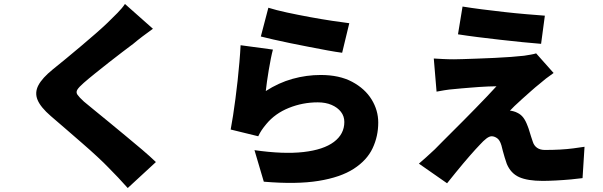

<svg xmlns="http://www.w3.org/2000/svg" viewBox="-20 -856 3040 968"><path d="M751 -711Q723 -691 698 -672Q673 -653 653 -636Q629 -618 596 -593Q563 -568 527.5 -540Q492 -512 459 -485.5Q426 -459 402 -438Q378 -417 370 -404Q362 -391 370.5 -378.5Q379 -366 403 -344Q423 -327 456.5 -300Q490 -273 530.5 -239.5Q571 -206 614 -170.5Q657 -135 696.5 -101.5Q736 -68 766 -39L624 92Q576 38 526 -12Q505 -34 470.5 -66Q436 -98 394.5 -134Q353 -170 311.5 -206Q270 -242 236 -271Q185 -315 169.5 -352Q154 -389 173.5 -426Q193 -463 246 -506Q276 -530 313 -560.5Q350 -591 388.5 -623.5Q427 -656 462 -686.5Q497 -717 522 -741Q548 -766 572.5 -791Q597 -816 610 -836Z M1333 -817Q1371 -805 1426.5 -793Q1482 -781 1542 -770Q1602 -759 1655 -751Q1708 -743 1741 -739L1705 -590Q1674 -594 1630.5 -602Q1587 -610 1538.5 -619.5Q1490 -629 1443 -638.5Q1396 -648 1357.5 -657Q1319 -666 1295 -672ZM1356 -606Q1351 -588 1345.5 -560.5Q1340 -533 1335 -503Q1330 -473 1326 -445Q1322 -417 1320 -397Q1385 -439 1455 -458.5Q1525 -478 1597 -478Q1691 -478 1755.5 -443.5Q1820 -409 1853.5 -354.5Q1887 -300 1887 -238Q1887 -169 1858.5 -108.5Q1830 -48 1763.5 -5Q1697 38 1586 56Q1475 74 1310 60L1263 -99Q1409 -78 1510 -89.5Q1611 -101 1663.5 -140.5Q1716 -180 1716 -241Q1716 -270 1699 -292Q1682 -314 1652 -327Q1622 -340 1582 -340Q1506 -340 1436.5 -312Q1367 -284 1323 -231Q1308 -213 1299 -199.5Q1290 -186 1282 -169L1143 -203Q1149 -234 1155 -273.5Q1161 -313 1167 -358Q1173 -403 1178 -449.5Q1183 -496 1187 -542Q1191 -588 1193 -628Z M2312 -823Q2355 -816 2409.5 -809Q2464 -802 2522 -795.5Q2580 -789 2633.5 -784.5Q2687 -780 2727 -777L2708 -635Q2668 -638 2614 -643.5Q2560 -649 2502 -655.5Q2444 -662 2388.5 -669Q2333 -676 2289 -683ZM2771 -488Q2748 -472 2732 -459.5Q2716 -447 2700 -433Q2681 -418 2658 -397.5Q2635 -377 2612.5 -357Q2590 -337 2573.5 -321Q2557 -305 2551 -298Q2557 -298 2568.5 -295Q2580 -292 2589 -287Q2606 -279 2618 -263.5Q2630 -248 2640 -221Q2645 -209 2649 -195Q2653 -181 2657.5 -167.5Q2662 -154 2666 -142Q2672 -122 2687.5 -111Q2703 -100 2727 -100Q2769 -100 2804.5 -102Q2840 -104 2870.5 -108Q2901 -112 2927 -116L2917 42Q2897 45 2859 48.5Q2821 52 2781.5 54Q2742 56 2716 56Q2640 56 2597.5 37Q2555 18 2535 -30Q2530 -45 2524.5 -62Q2519 -79 2515 -95.5Q2511 -112 2508 -123Q2500 -150 2486 -159.5Q2472 -169 2459 -169Q2447 -169 2432 -157.5Q2417 -146 2399 -126Q2389 -116 2376.5 -102Q2364 -88 2348.5 -70.5Q2333 -53 2315.5 -32Q2298 -11 2277.5 14Q2257 39 2234 68L2092 -31Q2108 -45 2128.5 -63Q2149 -81 2172 -103Q2187 -118 2209 -140.5Q2231 -163 2259 -190.5Q2287 -218 2317 -248.5Q2347 -279 2377 -309.5Q2407 -340 2434 -368.5Q2461 -397 2483 -421Q2464 -421 2441.5 -420Q2419 -419 2396 -417.5Q2373 -416 2350.5 -414Q2328 -412 2308 -410.5Q2288 -409 2271 -407Q2244 -405 2220.5 -401Q2197 -397 2181 -394L2167 -561Q2184 -560 2212 -558.5Q2240 -557 2269 -557Q2282 -557 2313 -558Q2344 -559 2386 -560.5Q2428 -562 2472 -564Q2516 -566 2556 -569Q2596 -572 2622 -575Q2636 -577 2655.5 -580.5Q2675 -584 2683 -587Z"/></svg>

Font: Noto Sans SC Black
Style: Regular
Weight: 900
Designer: Ryoko NISHIZUKA  (kana, bopomofo & ideographs); Paul D. Hunt (Latin, Greek & Cyrillic); Sandoll Communications , Soo-you
Foundry: Adobe
Version: Version 2.004-H2;hotconv 1.0.118;makeotfexe 2.5.65603